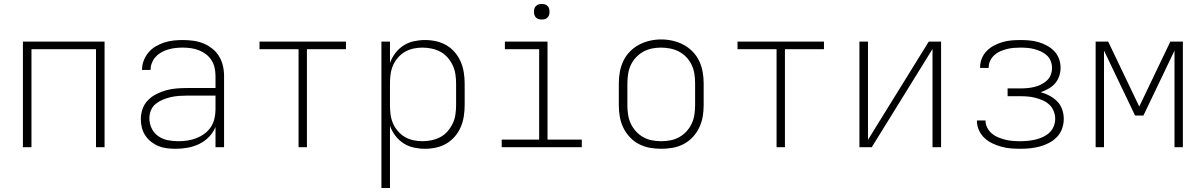

<svg xmlns="http://www.w3.org/2000/svg" viewBox="-20 -739 6040 964"><path d="M95 0V-530H505V0H462V-492H138V0Z M863 8Q841 8 819 5.5Q797 3 777 -5Q757 -13 739.5 -26.5Q722 -40 710 -58Q698 -76 692.5 -97.5Q687 -119 687 -141Q687 -167 696 -192.5Q705 -218 723.5 -236.5Q742 -255 766 -267Q790 -279 815.5 -286Q841 -293 867.5 -295Q894 -297 920 -297H1062V-358Q1062 -379 1057.5 -399Q1053 -419 1042 -436.5Q1031 -454 1014.5 -466.5Q998 -479 979 -486.5Q960 -494 939.5 -497Q919 -500 898 -500Q880 -500 861.5 -498Q843 -496 825.5 -491Q808 -486 791.5 -477Q775 -468 762.5 -454.5Q750 -441 743 -424Q736 -407 736 -388H693Q693 -412 701.5 -434.5Q710 -457 725.5 -475.5Q741 -494 761.5 -506Q782 -518 804.5 -525.5Q827 -533 851 -535.5Q875 -538 898 -538Q924 -538 950 -534.5Q976 -531 1000 -521.5Q1024 -512 1045 -495.5Q1066 -479 1079.5 -457Q1093 -435 1099 -409.5Q1105 -384 1105 -358V0H1062V-101Q1050 -73 1028.5 -51Q1007 -29 980 -16Q953 -3 923 2.5Q893 8 863 8ZM875 -30Q899 -30 922 -33.5Q945 -37 966.5 -45.5Q988 -54 1007 -68Q1026 -82 1038.5 -101Q1051 -120 1056.5 -143Q1062 -166 1062 -189V-259H920Q900 -259 879 -257.5Q858 -256 838 -251.5Q818 -247 798.5 -239Q779 -231 762.5 -218Q746 -205 738 -185.5Q730 -166 730 -145Q730 -119 741.5 -94.5Q753 -70 775 -55Q797 -40 823 -35Q849 -30 875 -30Z M1479 0V-492H1283V-530H1717V-492H1521V0Z M1895 205V-530H1938V-423Q1948 -450 1965 -472.5Q1982 -495 2006 -510.5Q2030 -526 2058 -532Q2086 -538 2114 -538Q2142 -538 2169.5 -532Q2197 -526 2221 -512Q2245 -498 2263.5 -476.5Q2282 -455 2293 -429.5Q2304 -404 2308.5 -376Q2313 -348 2313 -320V-210Q2313 -182 2308.5 -154Q2304 -126 2293 -100.5Q2282 -75 2263.5 -53.5Q2245 -32 2221 -18Q2197 -4 2169.5 2Q2142 8 2114 8Q2086 8 2058 2Q2030 -4 2006 -19.5Q1982 -35 1965 -57.5Q1948 -80 1938 -107V205ZM2101 -30Q2124 -30 2147.5 -35Q2171 -40 2191.5 -51Q2212 -62 2227.5 -80Q2243 -98 2253 -119Q2263 -140 2266.5 -163.5Q2270 -187 2270 -210V-320Q2270 -343 2266.5 -366.5Q2263 -390 2253 -411Q2243 -432 2227.5 -450Q2212 -468 2191.5 -479Q2171 -490 2147.5 -495Q2124 -500 2101 -500Q2078 -500 2055 -495Q2032 -490 2012.5 -478.5Q1993 -467 1977.5 -449Q1962 -431 1953 -410Q1944 -389 1941 -366Q1938 -343 1938 -320V-210Q1938 -187 1941 -164Q1944 -141 1953 -120Q1962 -99 1977.5 -81Q1993 -63 2012.5 -51.5Q2032 -40 2055 -35Q2078 -30 2101 -30Z M2499 0V-38H2687V-492H2515V-530H2729V-38H2901V0ZM2700 -641Q2692 -641 2684.5 -643Q2677 -645 2671 -651Q2665 -657 2663 -664.5Q2661 -672 2661 -680Q2661 -688 2663 -695.5Q2665 -703 2671 -709Q2677 -715 2684.5 -717Q2692 -719 2700 -719Q2708 -719 2715.5 -717Q2723 -715 2729 -709Q2735 -703 2737 -695.5Q2739 -688 2739 -680Q2739 -672 2737 -664.5Q2735 -657 2729 -651Q2723 -645 2715.5 -643Q2708 -641 2700 -641Z M3300 8Q3271 8 3242.5 3Q3214 -2 3188 -15.5Q3162 -29 3142 -50.5Q3122 -72 3109.5 -98Q3097 -124 3092 -152.5Q3087 -181 3087 -210V-320Q3087 -349 3092 -377.5Q3097 -406 3109.5 -432.5Q3122 -459 3142.5 -480Q3163 -501 3188.5 -514.5Q3214 -528 3242.5 -534.5Q3271 -541 3300 -541Q3329 -541 3357.5 -534.5Q3386 -528 3411.5 -514.5Q3437 -501 3457.5 -480Q3478 -459 3490.5 -432.5Q3503 -406 3508 -377.5Q3513 -349 3513 -320V-210Q3513 -181 3508 -152.5Q3503 -124 3490.5 -98Q3478 -72 3458 -50.5Q3438 -29 3412 -15.5Q3386 -2 3357.5 3Q3329 8 3300 8ZM3300 -30Q3323 -30 3346.5 -34.5Q3370 -39 3390.5 -50.5Q3411 -62 3427 -79.5Q3443 -97 3453 -118.5Q3463 -140 3466.5 -163.5Q3470 -187 3470 -210V-320Q3470 -344 3466.5 -367.5Q3463 -391 3453 -412.5Q3443 -434 3426.5 -451.5Q3410 -469 3389 -480Q3368 -491 3344.5 -495.5Q3321 -500 3298 -500Q3274 -500 3251 -495Q3228 -490 3208 -478.5Q3188 -467 3172 -449.5Q3156 -432 3146.5 -411Q3137 -390 3133.5 -366.5Q3130 -343 3130 -320V-210Q3130 -187 3133.5 -163.5Q3137 -140 3147 -118.5Q3157 -97 3173 -79.5Q3189 -62 3209.5 -50.5Q3230 -39 3253.5 -34.5Q3277 -30 3300 -30Z M3879 0V-492H3683V-530H4117V-492H3921V0Z M4295 0V-530H4338V-37L4643 -530H4705V0H4662V-493L4357 0Z M5103 8Q5079 8 5055 6Q5031 4 5007.5 -2.5Q4984 -9 4962 -19.5Q4940 -30 4922.5 -46.5Q4905 -63 4895 -85.5Q4885 -108 4885 -133Q4885 -133 4885 -133.5Q4885 -134 4885 -134H4928Q4928 -134 4928 -134Q4928 -134 4928 -134Q4928 -115 4937 -97.5Q4946 -80 4960.5 -68Q4975 -56 4992.5 -49Q5010 -42 5028 -37.5Q5046 -33 5065 -31.5Q5084 -30 5103 -30Q5122 -30 5141.5 -32Q5161 -34 5180 -38.5Q5199 -43 5217 -51.5Q5235 -60 5249 -73Q5263 -86 5270.5 -104.5Q5278 -123 5278 -142Q5278 -162 5270.5 -181Q5263 -200 5248.5 -213.5Q5234 -227 5216 -235Q5198 -243 5178.5 -248Q5159 -253 5139.5 -254.5Q5120 -256 5100 -256H5039V-295H5100Q5118 -295 5136 -296.5Q5154 -298 5171.5 -302Q5189 -306 5205.5 -314Q5222 -322 5235.5 -334Q5249 -346 5255.5 -363Q5262 -380 5262 -398Q5262 -416 5255.5 -432.5Q5249 -449 5236 -461Q5223 -473 5206.5 -480.5Q5190 -488 5173 -492.5Q5156 -497 5138.5 -498.5Q5121 -500 5103 -500Q5086 -500 5068.5 -498.5Q5051 -497 5034 -492.5Q5017 -488 5001 -481Q4985 -474 4972 -462Q4959 -450 4951.5 -434Q4944 -418 4944 -401Q4944 -400 4944 -399.5Q4944 -399 4944 -398H4901Q4901 -399 4901 -400Q4901 -401 4901 -402Q4901 -425 4910 -446.5Q4919 -468 4935 -484Q4951 -500 4971 -510.5Q4991 -521 5013 -527.5Q5035 -534 5057.5 -536Q5080 -538 5103 -538Q5126 -538 5149 -536Q5172 -534 5194 -527.5Q5216 -521 5236.5 -510Q5257 -499 5273 -482.5Q5289 -466 5297 -444Q5305 -422 5305 -399Q5305 -377 5298 -356.5Q5291 -336 5277 -320Q5263 -304 5244 -293.5Q5225 -283 5205 -276Q5228 -270 5249.5 -258.5Q5271 -247 5288 -230Q5305 -213 5313 -189.5Q5321 -166 5321 -142Q5321 -117 5312.5 -93Q5304 -69 5286.5 -51Q5269 -33 5247 -21.5Q5225 -10 5201 -3.5Q5177 3 5152.5 5.5Q5128 8 5103 8Z M5481 0V-530H5544L5700 -204L5856 -530H5919V0H5877V-485L5721 -159H5679L5523 -485V0Z"/></svg>

Font: Iosevka Curly XLtEx
Style: Regular
Weight: 200
Width: 7
Monospace: yes
Designer: Belleve Invis
Foundry: Belleve Invis
Version: Version 11.1.0; ttfautohint (v1.8.3)